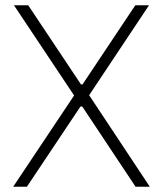

<svg xmlns="http://www.w3.org/2000/svg" viewBox="-20 -708 618 728"><path d="M30 0 261 -346 33 -688H87L287 -388H293L493 -688H545L318 -347L548 0H494L292 -304H285L82 0Z"/></svg>

Font: Saira SemiCondensed ExtraLight
Style: Regular
Weight: 250
Width: 4
Designer: Hector Gatti with collaboration of the Omnibus-Type team
Foundry: Omnibus-Type
Version: Version 1.101